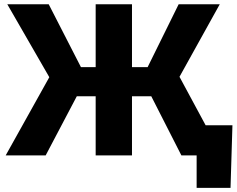

<svg xmlns="http://www.w3.org/2000/svg" viewBox="-20 -748 1139 924"><path d="M615.2 -727.5V0H440.4V-727.5ZM7.3 0 217.3 -376.5 15.1 -727.5H214.4L369.6 -424.8H690.4L839.8 -727.5H1037.6L843.8 -378.4L1047.9 0H853L708 -284.7H349.6L199.7 0ZM926.3 156.2V0H881.8V-145H1098.6L1089.4 156.2Z"/></svg>

Font: Inter 28pt ExtraBold
Style: Regular
Weight: 800
Designer: Rasmus Andersson
Foundry: rsms
Version: Version 4.001;git-66647c0bb